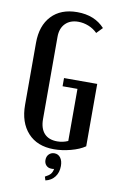

<svg xmlns="http://www.w3.org/2000/svg" viewBox="-97 -763 622 991"><g transform="rotate(10 214.5 -267.0)"><path d="M43 -516Q43 -606 91.5 -657.5Q140 -709 226 -709Q317 -709 370 -651L340 -620Q320 -640 293.5 -650.5Q267 -661 240 -661Q197 -661 172 -635.5Q147 -610 147 -566V-135Q147 -86 170.5 -60Q194 -34 239 -34Q268 -34 295 -46V-319H217V-362H391V-35Q362 -15 316.5 -3Q271 9 229 9Q141 9 92 -45Q43 -99 43 -191ZM248 109Q244 110 240.5 110Q237 110 234 110Q217 110 206.5 99Q196 88 196 71Q196 52 207.5 40.5Q219 29 236 29Q256 29 268 45Q280 61 280 88Q280 122 262.5 145Q245 168 214 175L208 156Q228 146 236.5 136Q245 126 248 109Z"/></g></svg>

Font: Moniqa Paragraph
Style: Bold
Weight: 700
Designer: Rajesh Rajput
Foundry: Rajesh Rajput
Version: Version 1.000